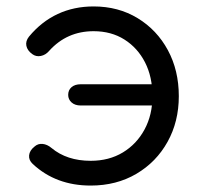

<svg xmlns="http://www.w3.org/2000/svg" viewBox="-20 -572 638 597"><path d="M262 5Q154 5 82 -62Q69 -74 70.5 -89Q72 -104 87 -116Q98 -126 112.5 -124.5Q127 -123 140 -112Q164 -92 194.5 -82Q225 -72 262 -72Q319 -72 362 -98Q405 -124 429.5 -169.5Q454 -215 454 -273Q454 -333 431 -378Q408 -423 367 -449Q326 -475 271 -475Q188 -475 133 -414Q122 -401 107 -398Q92 -395 80 -404Q65 -415 62 -429.5Q59 -444 70 -458Q109 -505 159.5 -528.5Q210 -552 271 -552Q348 -552 408 -515.5Q468 -479 502 -416Q536 -353 536 -273Q536 -194 501 -131Q466 -68 404 -31.5Q342 5 262 5ZM231 -244Q213 -244 202.5 -253.5Q192 -263 192 -277Q192 -292 202.5 -301Q213 -310 231 -310H470Q488 -310 498.5 -301Q509 -292 509 -277Q509 -263 498.5 -253.5Q488 -244 470 -244Z"/></svg>

Font: Comfortaa Medium
Style: Regular
Weight: 500
Designer: Johan Aakerlund
Foundry: Johan Aakerlund
Version: Version 3.104; ttfautohint (v1.8.1.43-b0c9)